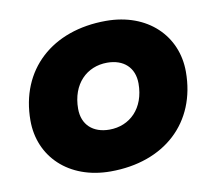

<svg xmlns="http://www.w3.org/2000/svg" viewBox="-61 -551 712 631"><g transform="rotate(-10 295.0 -235.0)"><path d="M260 10C440 10 560 -100 560 -270C560 -390 469 -480 330 -480C150 -480 29 -370 29 -200C29 -80 120 10 260 10ZM280 -126C225 -126 190 -158 190 -211C190 -294 242 -344 310 -344C365 -344 400 -312 400 -259C400 -176 348 -126 280 -126Z"/></g></svg>

Font: Celebes ExtraBold
Style: Italic
Weight: 800
Italic angle: -10°
Designer: Anugrah Pasau
Foundry: Lafontype
Version: Version 1.000